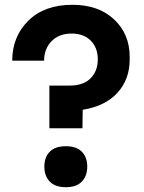

<svg xmlns="http://www.w3.org/2000/svg" viewBox="-20 -771 599 801"><path d="M186 -236V-414H271Q328 -414 358 -444.5Q388 -475 388 -523Q388 -572 358.5 -601.5Q329 -631 279 -631Q226 -631 195 -599Q164 -567 164 -518H31Q31 -618 98 -684.5Q165 -751 282 -751Q391 -751 456 -690Q521 -629 521 -534V-522Q521 -440 470 -384Q419 -328 325 -313L324 -236ZM255 10Q210 10 187.5 -13.5Q165 -37 165 -76Q165 -115 187.5 -138Q210 -161 255 -161Q299 -161 321.5 -138Q344 -115 344 -76Q344 -37 321.5 -13.5Q299 10 255 10Z"/></svg>

Font: Cazoo Sans SemiBold
Style: Regular
Weight: 600
Designer: Jonathan Barnbrook, Julián Moncada
Foundry: Barnbrook Fonts
Version: Version 2.000;Glyphs 3.2.3 (3260)